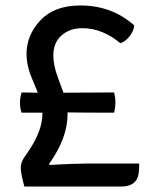

<svg xmlns="http://www.w3.org/2000/svg" viewBox="-20 -681 568 702"><path d="M212 -342 397 -343Q402 -325 402 -306.5Q402 -288 397 -269Q284 -269 227 -270V-263Q227 -176 159 -81L162 -78Q252 -83 297 -83H489Q489 -60 487 -47Q480 1 423 1H69Q56 -47 56 -67.5Q56 -88 69 -106L86 -131Q135 -204 135 -265V-269H59Q53 -286 53 -305Q53 -324 59 -343Q68 -343 88 -342.5Q108 -342 118 -342Q115 -351 105 -374.5Q95 -398 90 -411Q77 -450 77 -483Q77 -553 128 -607Q179 -661 274 -661Q389 -661 471 -588Q469 -568 454 -548.5Q439 -529 420 -523Q354 -578 281 -578Q235 -578 205 -551.5Q175 -525 175 -478Q175 -442 192 -396.5Q209 -351 212 -342Z"/></svg>

Font: Signika Negative
Style: Regular
Weight: 400
Designer: Anna Giedrys
Foundry: Anna Giedrys
Version: Version 1.001